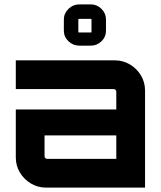

<svg xmlns="http://www.w3.org/2000/svg" viewBox="-20 -855 734 875"><path d="M190 0Q152 0 120.5 -19Q89 -38 70.5 -69Q52 -100 52 -138V-356H510V-437Q510 -442 506.5 -445.5Q503 -449 498 -449H52V-580H503Q541 -580 572.5 -561Q604 -542 622.5 -511Q641 -480 641 -442V0ZM195 -131H510V-238H183V-143Q183 -138 186.5 -134.5Q190 -131 195 -131ZM341 -647Q313 -647 292 -667Q271 -687 271 -715V-766Q271 -794 292 -814.5Q313 -835 341 -835H394Q422 -835 442.5 -814.5Q463 -794 463 -766V-715Q463 -687 442.5 -667Q422 -647 394 -647ZM340 -707H394Q396 -707 396.5 -707.5Q397 -708 397 -710V-765Q397 -767 396.5 -768Q396 -769 394 -769H340Q338 -769 337.5 -768Q337 -767 337 -765V-710Q337 -708 337.5 -707.5Q338 -707 340 -707Z"/></svg>

Font: Orbitron
Style: Bold
Weight: 700
Designer: Matt McInerney
Foundry: The League of Moveable Type
Version: Version 2.001